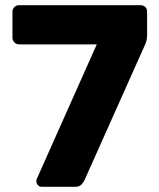

<svg xmlns="http://www.w3.org/2000/svg" viewBox="-20 -720 613 740"><path d="M141 0Q132 0 126 -6.5Q120 -13 120 -22Q120 -26 122 -31L353 -549H54Q43 -549 35.5 -556.5Q28 -564 28 -575V-675Q28 -686 35.5 -693Q43 -700 54 -700H521Q533 -700 540 -693Q547 -686 547 -675V-586Q547 -571 544 -561Q541 -551 536 -541L305 -24Q302 -18 294 -9Q286 0 270 0Z"/></svg>

Font: Rubik
Style: Bold
Weight: 700
Designer: Hubert and Fischer
Foundry: Hubert and Fischer
Version: Version 2.300;gftools[0.9.30]